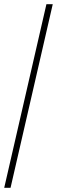

<svg xmlns="http://www.w3.org/2000/svg" viewBox="-20 -770 270 910"><path d="M0 120 200 -750H230L30 120Z"/></svg>

Font: Spectral SC ExtraLight
Style: Regular
Weight: 275
Designer: Jean-Baptiste Levee
Foundry: Production Type
Version: Version 2.001